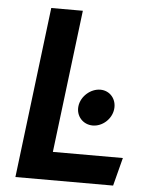

<svg xmlns="http://www.w3.org/2000/svg" viewBox="-51 -745 601 787"><g transform="rotate(5 249.0 -351.5)"><path d="M274 -312C269 -271 299 -238 339 -238C379 -238 416 -271 421 -312C426 -353 398 -387 358 -387C318 -387 279 -353 274 -312ZM186 -116 258 -703H128L42 0H444L474 -116Z"/></g></svg>

Font: Bluebird
Style: NrwObl
Weight: 400
Designer: Jasper
Foundry: Cannot Into Space Fonts
Version: Version 0.98